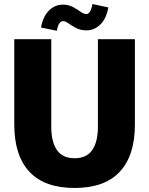

<svg xmlns="http://www.w3.org/2000/svg" viewBox="-20 -923 743 955"><path d="M351 12Q202 12 126.5 -68.5Q51 -149 51 -304V-728H235V-292Q235 -218 263 -177Q291 -136 351 -136Q411 -136 439 -177Q467 -218 467 -292V-728H651V-304Q651 -149 575.5 -68.5Q500 12 351 12ZM440 -903 519 -886Q509 -831 479.5 -801.5Q450 -772 410 -772Q381 -772 359 -783.5Q337 -795 321 -806.5Q305 -818 293 -818Q284 -818 275.5 -807Q267 -796 263 -770L184 -786Q193 -839 222.5 -869.5Q252 -900 293 -900Q321 -900 343 -888Q365 -876 381 -864.5Q397 -853 410 -853Q419 -853 427 -864.5Q435 -876 440 -903Z"/></svg>

Font: Murecho ExtraBold
Style: Regular
Weight: 800
Designer: Neil Summerour
Foundry: Positype
Version: Version 1.010; ttfautohint (v1.8.3)